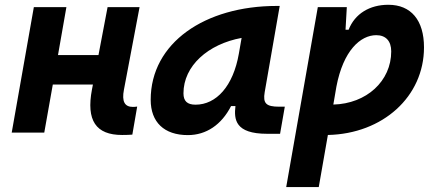

<svg xmlns="http://www.w3.org/2000/svg" viewBox="-20 -547 1798 792"><path d="M28.3 0H162.6L197.8 -198.2H363.3L359.4 -178.2C335 -49.8 375.5 9.8 483.9 9.8C500.5 9.8 513.7 9.3 525.9 8.3L545.9 -107.4C539.6 -106.4 533.7 -106 528.3 -106C494.1 -106 481.9 -128.4 491.2 -176.8L555.7 -517.6H423.8L386.2 -319.8H219.2L253.9 -517.6H119.6Z M754.9 10.3C830.6 10.3 893.6 -32.2 933.1 -109.4H951.2C944.8 -54.2 949.7 4.9 1082 4.9H1135.3L1154.8 -106.9H1131.3C1077.6 -106.9 1064 -120.6 1071.8 -166.5L1133.8 -522.5H1121.6C825.2 -522.5 601.6 -370.1 601.6 -135.3C601.6 -43 657.2 10.3 754.9 10.3ZM786.6 -115.2C752.4 -115.2 736.8 -129.9 736.8 -162.1C736.8 -275.4 838.4 -365.2 976.6 -390.6L965.3 -325.7C941.9 -191.4 872.1 -115.2 786.6 -115.2Z M1294.9 224.6 1332.5 9.8C1559.6 4.9 1729 -148.9 1729 -351.6C1729 -463.9 1675.3 -527.3 1582 -527.3C1504.4 -527.3 1443.8 -490.2 1418 -424.3H1405.3L1410.6 -517.6H1291L1160.6 224.6ZM1355 -115.7 1367.7 -189.9C1396 -338.4 1466.8 -401.9 1532.2 -401.9C1571.3 -401.9 1593.8 -377.9 1593.8 -335C1593.8 -212.4 1491.7 -119.1 1355 -115.7Z"/></svg>

Font: Cascadia Code
Style: Bold Italic
Weight: 700
Italic angle: -10°
Monospace: yes
Designer: Aaron Bell
Foundry: Saja Typeworks
Version: Version 2404.023